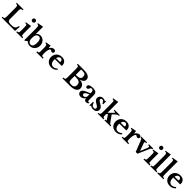

<svg xmlns="http://www.w3.org/2000/svg" viewBox="988 -3906 6994 6994"><g transform="rotate(45 4485.0 -409.5)"><path d="M724 0H35V-40Q80 -42 102.5 -50.5Q125 -59 132.5 -83Q140 -107 140 -154V-616Q140 -663 133 -686.5Q126 -710 106 -719Q86 -728 46 -730V-770H391V-730Q346 -729 324 -719.5Q302 -710 294.5 -685Q287 -660 287 -609V-190Q287 -134 303.5 -105Q320 -76 359.5 -65.5Q399 -55 468 -55Q545 -55 590.5 -69Q636 -83 660.5 -120Q685 -157 700 -227H740Z M865 -752Q865 -785 887.5 -807.5Q910 -830 942 -830Q975 -830 997.5 -807.5Q1020 -785 1020 -752Q1020 -720 997.5 -697.5Q975 -675 942 -675Q910 -675 887.5 -697.5Q865 -720 865 -752ZM1012 -540V-164Q1012 -111 1017.5 -85Q1023 -59 1042 -50.5Q1061 -42 1099 -40V0H784V-40Q822 -42 841 -51.5Q860 -61 866.5 -85.5Q873 -110 873 -157V-280Q873 -338 871 -376Q869 -414 866 -427Q861 -452 843.5 -460Q826 -468 780 -468V-502Z M1339 -830V-461H1343Q1369 -499 1410 -519.5Q1451 -540 1503 -540Q1574 -540 1630 -503.5Q1686 -467 1719 -405Q1752 -343 1752 -266Q1752 -187 1716.5 -124Q1681 -61 1622 -25Q1563 11 1492 11Q1437 11 1388.5 -10.5Q1340 -32 1311 -67L1235 0H1201V-595Q1201 -689 1188 -724Q1182 -739 1170 -744.5Q1158 -750 1115 -756V-790ZM1341 -282V-219Q1341 -170 1359 -131Q1377 -92 1408 -69.5Q1439 -47 1478 -47Q1537 -47 1568.5 -102.5Q1600 -158 1600 -264Q1600 -368 1569.5 -422.5Q1539 -477 1478 -477Q1442 -477 1411.5 -457.5Q1381 -438 1364 -403Q1341 -355 1341 -282Z M2048 -203V-155Q2048 -104 2055 -79.5Q2062 -55 2085 -48Q2108 -41 2154 -40V0H1820V-40Q1861 -43 1879.5 -51Q1898 -59 1903.5 -83Q1909 -107 1909 -157V-279Q1909 -341 1905.5 -378.5Q1902 -416 1892.5 -435.5Q1883 -455 1864.5 -461.5Q1846 -468 1816 -468V-503L2016 -540L2032 -425H2036Q2063 -478 2107 -509Q2151 -540 2200 -540Q2238 -540 2262 -521Q2286 -502 2286 -473Q2286 -441 2267.5 -419Q2249 -397 2217 -397Q2197 -397 2182.5 -407Q2168 -417 2156 -427Q2144 -437 2130 -437Q2111 -437 2094 -412Q2077 -387 2066 -345Q2058 -315 2053 -277.5Q2048 -240 2048 -203Z M2794 -128 2822 -93Q2731 10 2595 10Q2513 10 2451 -24Q2389 -58 2354.5 -118.5Q2320 -179 2320 -258Q2320 -341 2356.5 -404.5Q2393 -468 2458 -504Q2523 -540 2607 -540Q2713 -540 2772 -482.5Q2831 -425 2831 -323Q2831 -307 2826 -303.5Q2821 -300 2798 -300H2476Q2472 -291 2472 -267Q2472 -170 2514.5 -112.5Q2557 -55 2630 -55Q2672 -55 2713.5 -74Q2755 -93 2794 -128ZM2483 -356H2628Q2669 -356 2680 -360.5Q2691 -365 2691 -382Q2691 -426 2666 -454Q2641 -482 2603 -482Q2560 -482 2526.5 -446.5Q2493 -411 2483 -356Z M3166 0V-40Q3211 -42 3233.5 -50.5Q3256 -59 3264 -83Q3272 -107 3272 -154V-616Q3272 -663 3266 -686.5Q3260 -710 3241.5 -719Q3223 -728 3187 -730V-770H3508Q3658 -770 3740 -721Q3822 -672 3822 -583Q3822 -464 3651 -415V-411Q3725 -411 3778.5 -384Q3832 -357 3861.5 -310Q3891 -263 3891 -203Q3891 -152 3866.5 -114Q3842 -76 3796 -50Q3707 0 3551 0ZM3478 -435Q3523 -435 3556.5 -443.5Q3590 -452 3612 -468Q3660 -501 3660 -571Q3660 -644 3624 -676.5Q3588 -709 3508 -709H3437Q3419 -709 3419 -692V-435ZM3558 -61Q3719 -61 3719 -206Q3719 -295 3661 -336Q3631 -357 3583 -366Q3535 -375 3467 -375H3419V-175Q3419 -114 3451 -87.5Q3483 -61 3558 -61Z M4134 -278 4274 -338V-380Q4274 -491 4191 -491Q4162 -491 4147 -476.5Q4132 -462 4118 -424Q4110 -401 4093 -386Q4076 -371 4048 -371Q4020 -371 4004.5 -387.5Q3989 -404 3989 -432Q3989 -483 4042 -511.5Q4095 -540 4198 -540Q4312 -540 4360 -500Q4408 -460 4408 -364V-145Q4408 -101 4416.5 -80.5Q4425 -60 4444 -60Q4461 -60 4477 -73L4492 -44Q4479 -20 4449 -5Q4419 10 4383 10Q4337 10 4312.5 -17.5Q4288 -45 4288 -97H4283Q4256 -47 4209 -19Q4162 9 4106 9Q4060 9 4028 -8.5Q3996 -26 3980 -54Q3964 -82 3964 -114Q3964 -163 4004.5 -201.5Q4045 -240 4134 -278ZM4274 -190V-285Q4211 -255 4174 -232Q4137 -209 4121 -188Q4105 -167 4105 -143Q4105 -116 4122 -100Q4139 -84 4168 -84Q4196 -84 4220 -98Q4244 -112 4259 -136.5Q4274 -161 4274 -190Z M4611 -35 4589 0H4558V-182H4600Q4617 -111 4649 -77.5Q4681 -44 4732 -44Q4769 -44 4789.5 -59.5Q4810 -75 4810 -102Q4810 -130 4785 -156.5Q4760 -183 4704 -213Q4628 -254 4595 -294.5Q4562 -335 4562 -386Q4562 -431 4583.5 -466Q4605 -501 4642 -521Q4679 -541 4725 -541Q4756 -541 4787 -532Q4818 -523 4840 -507L4858 -531H4884V-380H4845Q4822 -437 4797.5 -462Q4773 -487 4738 -487Q4710 -487 4693.5 -472Q4677 -457 4677 -432Q4677 -404 4702 -379Q4727 -354 4783 -324Q4864 -281 4899 -239Q4934 -197 4934 -143Q4934 -74 4884.5 -32Q4835 10 4752 10Q4709 10 4672 -1.5Q4635 -13 4611 -35Z M4986 0V-40Q5023 -41 5042 -50.5Q5061 -60 5068 -85Q5075 -110 5075 -157V-581Q5075 -647 5072.5 -687Q5070 -727 5053 -742Q5043 -751 5027.5 -753Q5012 -755 4989 -755V-792L5212 -830V-274L5308 -365Q5360 -414 5382 -439Q5404 -464 5404 -474Q5404 -483 5385.5 -486.5Q5367 -490 5317 -490V-530H5590V-490Q5552 -490 5523.5 -477Q5495 -464 5460 -432L5363 -341L5536 -96Q5559 -64 5581 -52Q5603 -40 5639 -40V0H5328V-40Q5360 -40 5373 -42.5Q5386 -45 5386 -52Q5386 -59 5375 -79Q5364 -99 5338 -137L5262 -251L5212 -203V-164Q5212 -112 5217.5 -85.5Q5223 -59 5238 -49.5Q5253 -40 5281 -40V0Z M6119 -128 6147 -93Q6056 10 5920 10Q5838 10 5776 -24Q5714 -58 5679.5 -118.5Q5645 -179 5645 -258Q5645 -341 5681.5 -404.5Q5718 -468 5783 -504Q5848 -540 5932 -540Q6038 -540 6097 -482.5Q6156 -425 6156 -323Q6156 -307 6151 -303.5Q6146 -300 6123 -300H5801Q5797 -291 5797 -267Q5797 -170 5839.5 -112.5Q5882 -55 5955 -55Q5997 -55 6038.5 -74Q6080 -93 6119 -128ZM5808 -356H5953Q5994 -356 6005 -360.5Q6016 -365 6016 -382Q6016 -426 5991 -454Q5966 -482 5928 -482Q5885 -482 5851.5 -446.5Q5818 -411 5808 -356Z M6450 -203V-155Q6450 -104 6457 -79.5Q6464 -55 6487 -48Q6510 -41 6556 -40V0H6222V-40Q6263 -43 6281.5 -51Q6300 -59 6305.5 -83Q6311 -107 6311 -157V-279Q6311 -341 6307.5 -378.5Q6304 -416 6294.5 -435.5Q6285 -455 6266.5 -461.5Q6248 -468 6218 -468V-503L6418 -540L6434 -425H6438Q6465 -478 6509 -509Q6553 -540 6602 -540Q6640 -540 6664 -521Q6688 -502 6688 -473Q6688 -441 6669.5 -419Q6651 -397 6619 -397Q6599 -397 6584.5 -407Q6570 -417 6558 -427Q6546 -437 6532 -437Q6513 -437 6496 -412Q6479 -387 6468 -345Q6460 -315 6455 -277.5Q6450 -240 6450 -203Z M6949 10 6791 -401Q6776 -440 6763.5 -459Q6751 -478 6735.5 -484Q6720 -490 6697 -490V-530H6996V-490Q6963 -490 6947.5 -486.5Q6932 -483 6927.5 -475.5Q6923 -468 6923 -457Q6923 -444 6928 -427Q6933 -410 6940 -393L7035 -131H7039L7146 -392Q7153 -409 7157 -422.5Q7161 -436 7161 -447Q7161 -469 7146 -479Q7131 -489 7093 -490V-530H7314V-490Q7300 -490 7287.5 -486.5Q7275 -483 7264 -473Q7246 -457 7227 -414L7040 10Z M7424 -752Q7424 -785 7446.5 -807.5Q7469 -830 7501 -830Q7534 -830 7556.5 -807.5Q7579 -785 7579 -752Q7579 -720 7556.5 -697.5Q7534 -675 7501 -675Q7469 -675 7446.5 -697.5Q7424 -720 7424 -752ZM7571 -540V-164Q7571 -111 7576.5 -85Q7582 -59 7601 -50.5Q7620 -42 7658 -40V0H7343V-40Q7381 -42 7400 -51.5Q7419 -61 7425.5 -85.5Q7432 -110 7432 -157V-280Q7432 -338 7430 -376Q7428 -414 7425 -427Q7420 -452 7402.5 -460Q7385 -468 7339 -468V-502Z M7922 -830V-164Q7922 -111 7927.5 -85Q7933 -59 7952 -50.5Q7971 -42 8009 -40V0H7694V-40Q7732 -42 7751 -51.5Q7770 -61 7776.5 -85.5Q7783 -110 7783 -157V-570Q7783 -628 7781 -666Q7779 -704 7776 -717Q7771 -742 7753.5 -750Q7736 -758 7690 -758V-792Z M8277 -830V-164Q8277 -111 8282.5 -85Q8288 -59 8307 -50.5Q8326 -42 8364 -40V0H8049V-40Q8087 -42 8106 -51.5Q8125 -61 8131.5 -85.5Q8138 -110 8138 -157V-570Q8138 -628 8136 -666Q8134 -704 8131 -717Q8126 -742 8108.5 -750Q8091 -758 8045 -758V-792Z M8897 -128 8925 -93Q8834 10 8698 10Q8616 10 8554 -24Q8492 -58 8457.5 -118.5Q8423 -179 8423 -258Q8423 -341 8459.5 -404.5Q8496 -468 8561 -504Q8626 -540 8710 -540Q8816 -540 8875 -482.5Q8934 -425 8934 -323Q8934 -307 8929 -303.5Q8924 -300 8901 -300H8579Q8575 -291 8575 -267Q8575 -170 8617.5 -112.5Q8660 -55 8733 -55Q8775 -55 8816.5 -74Q8858 -93 8897 -128ZM8586 -356H8731Q8772 -356 8783 -360.5Q8794 -365 8794 -382Q8794 -426 8769 -454Q8744 -482 8706 -482Q8663 -482 8629.5 -446.5Q8596 -411 8586 -356Z"/></g></svg>

Font: Libre Baskerville
Style: Bold
Weight: 700
Designer: Pablo Impallari, Rodrigo Fuenzalida
Foundry: Pablo Impallari, Rodrigo Fuenzalida
Version: Version 1.051; ttfautohint (v1.8.4.7-5d5b)